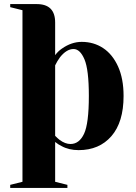

<svg xmlns="http://www.w3.org/2000/svg" viewBox="-20 -720 665 940"><path d="M30 185 90 170V-670L30 -685V-700H160Q250 -700 250 -610V-450Q264 -469 283 -482Q330 -515 380 -515Q439 -515 485 -484.5Q531 -454 558 -394.5Q585 -335 585 -250Q585 -122 525.5 -53.5Q466 15 365 15Q317 15 281 -5Q266 -12 250 -25V170L310 185V200H30ZM415 -250Q415 -379 393.5 -429.5Q372 -480 340 -480Q306 -480 274 -440Q260 -421 250 -400V-55Q264 -41 272 -35Q299 -15 325 -15Q368 -15 391.5 -65Q415 -115 415 -250Z"/></svg>

Font: Yeseva One
Style: Regular
Weight: 400
Designer: Jovanny Lemonad
Foundry: Jovanny Lemonad
Version: Version 2.000